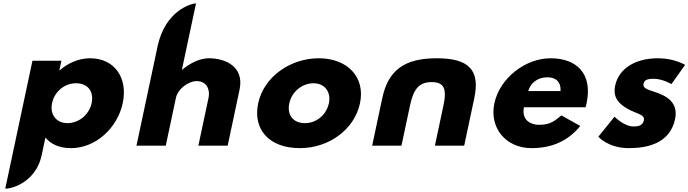

<svg xmlns="http://www.w3.org/2000/svg" viewBox="-20 -880 4159 1160"><path d="M721.6 -257C753.5 -407 674.2 -528 524.2 -528C454.2 -528 387.6 -497 340.7 -455H338.7L351 -513H176L11.7 260C69.1 259.1 198.7 208.6 231.2 60L254.4 -49C287.7 -8 339.8 15 408.8 15C558.8 15 689.7 -107 721.6 -257ZM533.6 -257C518.5 -186 454.9 -136 387.9 -136C321.9 -136 279.5 -186 294.6 -257C309.5 -327 370.1 -377 439.1 -377C511.1 -377 548.5 -327 533.6 -257Z M804.5 0H981.5L1043.1 -290C1054 -341 1116.4 -390 1169.4 -390C1226.4 -390 1251 -341 1240.1 -290L1178.5 0H1355.5L1427.3 -338C1457.7 -481 1336.7 -528 1242.7 -528C1186.7 -528 1129.6 -499 1081.1 -459H1079.1L1164.3 -860C1132.6 -857.7 981.1 -816.4 933.1 -605Z M1539.9 -256C1506.3 -98 1606.3 15 1791.3 15C1968.3 15 2121.3 -98 2154.9 -256C2188.9 -416 2076.7 -528 1906.7 -528C1733.7 -528 1573.9 -416 1539.9 -256ZM1727.9 -256C1743 -327 1806.6 -377 1873.6 -377C1939.6 -377 1982 -327 1966.9 -256C1952 -186 1891.4 -136 1822.4 -136C1750.4 -136 1713 -186 1727.9 -256Z M2405.5 0 2457.4 -244C2478.8 -345 2514.1 -384 2588.1 -384C2662.1 -384 2680.8 -345 2659.4 -244L2607.5 0H2784.5L2845.5 -287C2882.1 -459 2810.7 -528 2618.7 -528C2426.7 -528 2326.1 -459 2289.5 -287L2228.5 0Z M3517.8 -232C3520.1 -238 3522.4 -249 3523.9 -256C3562.2 -436 3462.7 -528 3306.7 -528C3151.7 -528 2998.8 -406 2966.9 -256C2935.2 -107 3036.3 15 3191.3 15C3305.3 15 3407.2 -22 3485.8 -119L3371.4 -183C3318.6 -137 3291.3 -126 3234.3 -126C3189.3 -126 3129 -153 3145.8 -232ZM3171.6 -330C3184.6 -377 3226.3 -413 3287.3 -413C3339.3 -413 3370.1 -384 3366.6 -330Z M3955.7 -528C3820.7 -528 3719 -468 3696.7 -363C3680.3 -286 3724.6 -250 3770.9 -223C3822.5 -193 3877.9 -190 3870 -153C3862.8 -119 3832.2 -116 3807.2 -116C3750.2 -116 3692.7 -175 3692.7 -175L3595 -54C3595 -54 3654.3 15 3778.3 15C3883.3 15 4026.4 -9 4058.5 -160C4080.8 -265 4000.9 -303 3937.4 -324C3896.3 -338 3862 -346 3867.8 -373C3872.9 -397 3890.4 -404 3929.4 -404C3983.4 -404 4036.6 -372 4036.6 -372L4119.2 -488C4119.2 -488 4054.7 -528 3955.7 -528Z"/></svg>

Font: Hussar Nova
Style: 76
Weight: 700
Foundry: Cannot Into Space Fonts
Version: Version 0.99